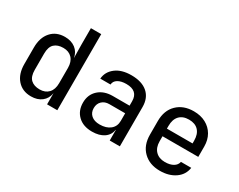

<svg xmlns="http://www.w3.org/2000/svg" viewBox="-92 -1158 1983 1595"><g transform="rotate(30 900.0 -360.0)"><path d="M264 10Q181 10 132 -45.5Q83 -101 83 -196V-354Q83 -449 132 -504.5Q181 -560 264 -560Q325 -560 365.5 -529Q406 -498 415 -444L413 -572V-730H512V0H414V-107Q405 -52 365 -21Q325 10 264 10ZM298 -76Q351 -76 382 -109Q413 -142 413 -202V-348Q413 -408 382 -441Q351 -474 298 -474Q243 -474 212.5 -445.5Q182 -417 182 -353V-197Q182 -133 212.5 -104.5Q243 -76 298 -76Z M849 10Q764 10 714.5 -37.5Q665 -85 665 -162Q665 -239 716.5 -286Q768 -333 852 -333H1013V-375Q1013 -476 901 -476Q851 -476 820.5 -457.5Q790 -439 788 -406H690Q695 -473 751 -516.5Q807 -560 901 -560Q1002 -560 1057 -512Q1112 -464 1112 -377V0H1015V-101H1013Q1006 -50 962.5 -20Q919 10 849 10ZM875 -73Q938 -73 975.5 -103.5Q1013 -134 1013 -187V-260H861Q818 -260 791.5 -234.5Q765 -209 765 -167Q765 -124 794 -98.5Q823 -73 875 -73Z M1500 10Q1401 10 1340.5 -49Q1280 -108 1280 -210V-340Q1280 -442 1340.5 -501Q1401 -560 1500 -560Q1566 -560 1615.5 -533.5Q1665 -507 1692.5 -459.5Q1720 -412 1720 -349V-250H1377V-202Q1377 -142 1410 -108Q1443 -74 1500 -74Q1548 -74 1579 -92Q1610 -110 1616 -142H1715Q1705 -72 1646 -31Q1587 10 1500 10ZM1377 -349V-323H1623V-349Q1623 -412 1591 -446Q1559 -480 1500 -480Q1441 -480 1409 -446Q1377 -412 1377 -349Z"/></g></svg>

Font: JetBrains Mono NL Medium
Style: Regular
Weight: 500
Monospace: yes
Designer: Philipp Nurullin, Konstantin Bulenkov
Foundry: JetBrains
Version: Version 2.305; ttfautohint (v1.8.4.7-5d5b)